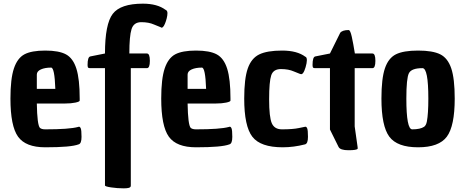

<svg xmlns="http://www.w3.org/2000/svg" viewBox="-20 -788 2539 1048"><path d="M227 16Q120 16 78.5 -42Q37 -100 37 -250Q37 -358 56 -414.5Q75 -471 113.5 -491.5Q152 -512 227 -512Q302 -512 340.5 -491Q379 -470 397 -413Q415 -356 415 -251Q415 -245 415 -239Q415 -233 391.5 -228Q368 -223 335 -223H181Q183 -106 198 -90Q207 -82 227 -82Q358 -82 406 -95Q408 -96 409 -96Q416 -98 420.5 -88Q425 -78 425 -41Q425 -4 409 0Q368 16 227 16ZM181 -381V-303H282Q278 -419 259 -419Q225 -419 203 -409Q181 -399 181 -381Z M821 -654Q792 -667 751 -667Q710 -667 698 -629Q686 -591 686 -496H782Q798 -496 798 -456Q798 -416 782 -416H694V224Q694 230 692 232Q688 240 654.5 240Q621 240 587 235Q553 230 553 224V-416H473Q461 -416 459.5 -421.5Q458 -427 458 -434Q458 -477 473 -480L553 -496Q553 -657 595.5 -712.5Q638 -768 760 -768Q839 -768 884 -734H885Q894 -729 894 -716.5Q894 -704 890 -688Q886 -672 880.5 -659Q875 -646 870 -641Q865 -636 861.5 -637Q858 -638 858 -639Z M1050 16Q943 16 901.5 -42Q860 -100 860 -250Q860 -358 879 -414.5Q898 -471 936.5 -491.5Q975 -512 1050 -512Q1125 -512 1163.5 -491Q1202 -470 1220 -413Q1238 -356 1238 -251Q1238 -245 1238 -239Q1238 -233 1214.5 -228Q1191 -223 1158 -223H1004Q1006 -106 1021 -90Q1030 -82 1050 -82Q1181 -82 1229 -95Q1231 -96 1232 -96Q1239 -98 1243.5 -88Q1248 -78 1248 -41Q1248 -4 1232 0Q1191 16 1050 16ZM1004 -381V-303H1105Q1101 -419 1082 -419Q1048 -419 1026 -409Q1004 -399 1004 -381Z M1648 -478Q1655 -474 1655 -459.5Q1655 -445 1648 -421Q1635 -377 1620 -384H1619L1584 -398Q1555 -411 1513.5 -411Q1472 -411 1460.5 -377Q1449 -343 1449 -246Q1449 -149 1463.5 -115.5Q1478 -82 1519 -82Q1578 -82 1611 -89Q1644 -96 1645 -96Q1652 -98 1656.5 -88Q1661 -78 1661 -41Q1661 -4 1645 0Q1583 16 1523 16Q1402 16 1357.5 -41.5Q1313 -99 1313 -250Q1313 -359 1332.5 -414.5Q1352 -470 1395 -491Q1438 -512 1520 -512Q1602 -512 1647 -478Z M1781 -416H1701Q1689 -416 1687.5 -421.5Q1686 -427 1686 -434Q1686 -477 1701 -480L1781 -496L1837 -609Q1849 -624 1883 -624Q1892 -624 1900 -588Q1908 -552 1917 -496H2013Q2029 -496 2029 -456Q2029 -416 2013 -416H1916V-98L1932 15V16Q1933 22 1932 24Q1927 32 1882 32Q1837 32 1828 14L1781 -81Z M2062 -250Q2062 -359 2081 -415Q2100 -471 2141 -491.5Q2182 -512 2262 -512Q2342 -512 2383 -491.5Q2424 -471 2443 -415Q2462 -359 2462 -250Q2462 -100 2419 -42Q2376 16 2262 16Q2148 16 2105 -42Q2062 -100 2062 -250ZM2198 -250Q2198 -82 2230 -82Q2274 -82 2295 -96Q2306 -104 2310 -125Q2318 -167 2318 -250Q2318 -416 2286 -416Q2226 -416 2212 -388.5Q2198 -361 2198 -250Z"/></svg>

Font: Chau Philomene One
Style: Regular
Weight: 400
Designer: Vicente Lamonaca
Foundry: TipoType
Version: Version 1.002